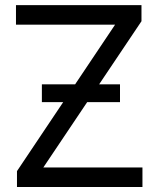

<svg xmlns="http://www.w3.org/2000/svg" viewBox="-20 -748 634 768"><path d="M47.9 0V-63.5L440.4 -649.4H43.9V-727.5H545.9V-663.1L153.3 -78.1H549.8V0ZM147.5 -339.4V-410.6H460V-339.4Z"/></svg>

Font: Inter Display
Style: Regular
Weight: 400
Designer: Rasmus Andersson
Foundry: rsms
Version: Version 4.000;git-37864ae